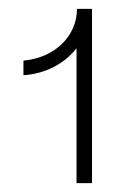

<svg xmlns="http://www.w3.org/2000/svg" viewBox="-20 -720 281 434"><path d="M33 -583V-550C82 -553 126 -576 153 -611V-306H188V-700H154C154 -638 103 -589 33 -583Z"/></svg>

Font: Fixel Display ExtraLight
Style: Regular
Weight: 200
Designer: AlfaBravo + MacPaw
Foundry: Kyrylo Tkachov, Marchela Mozhyna, Serhii Makarenko, Maria Weinstein, Zakhar Kryvoshyya
Version: Version 1.211